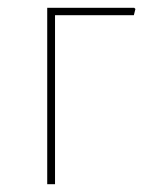

<svg xmlns="http://www.w3.org/2000/svg" viewBox="-20 -472 367 492"><path d="M101 0V-452H324L327 -449L323 -433H121V0Z"/></svg>

Font: Alegreya Sans SC Thin
Style: Regular
Weight: 100
Designer: Juan Pablo del Peral
Foundry: Huerta Tipografica
Version: Version 2.007